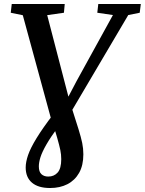

<svg xmlns="http://www.w3.org/2000/svg" viewBox="-20 -763 727 964"><path d="M231.5 181Q172 181 140.5 154.2Q109 127.5 109 78Q109 50.5 121 15.5Q133 -19.5 163.8 -69.8Q194.5 -120 250 -192.5L308 -248.5L364 -355L547 -687.5L468.5 -699L473.5 -743H687L681.5 -699L624 -687.5L316.5 -166.5L273.5 -128Q234.5 -75 213 -37.5Q191.5 0 183.2 26.2Q175 52.5 175 72.5Q175 99.5 188 111.5Q201 123.5 222.5 123.5Q251.5 123.5 269.5 103.2Q287.5 83 287.5 36Q287.5 13 282.8 -10Q278 -33 267 -71.5L252.5 -120L240 -153L94.5 -686.5L34 -699L39 -743H305L301 -699L217 -687L329 -256.5L338.5 -227L374 -115Q387 -73 392.8 -45Q398.5 -17 398.5 11.5Q398.5 67.5 377.2 105Q356 142.5 318.5 161.8Q281 181 231.5 181Z"/></svg>

Font: Merriweather 24pt Medium
Style: Italic
Weight: 500
Italic angle: -7.8°
Version: Version 2.101